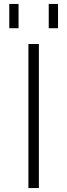

<svg xmlns="http://www.w3.org/2000/svg" viewBox="-20 -953 341 973"><path d="M227 -810V-933H274V-810ZM27 -810V-933H74V-810ZM124 0V-730H177V0Z"/></svg>

Font: M PLUS 1p Light
Style: Regular
Weight: 300
Version: Version 1.061